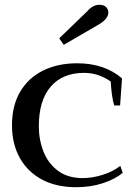

<svg xmlns="http://www.w3.org/2000/svg" viewBox="-20 -771 553 801"><path d="M227 -611 344 -724Q367 -751 395 -751Q413 -751 422.5 -741.5Q432 -732 432 -719Q432 -693 394 -670L246 -584ZM30 -248Q30 -330 64 -388Q98 -446 159.5 -476.5Q221 -507 302 -507Q416 -507 489 -444L481 -331H457Q451 -347 447 -376.5Q443 -406 442 -431Q390 -467 331 -467Q241 -467 191.5 -409.5Q142 -352 142 -244Q142 -188 161.5 -138.5Q181 -89 222 -58.5Q263 -28 325 -28Q365 -28 408 -41.5Q451 -55 482 -79L492 -50Q461 -24 410 -7Q359 10 297 10Q215 10 155 -22Q95 -54 62.5 -112.5Q30 -171 30 -248Z"/></svg>

Font: Trirong Medium
Style: Regular
Weight: 500
Designer: Katatrad Team
Foundry: CadsonDemak
Version: Version 1.001